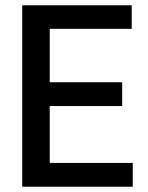

<svg xmlns="http://www.w3.org/2000/svg" viewBox="-20 -706 558 726"><path d="M64 0V-686H478V-597H168V-395H442V-305H168V-90H482V0Z"/></svg>

Font: Archivo Condensed Medium
Style: Regular
Weight: 500
Width: 3
Designer: Hector Gatti
Foundry: Omnibus-Type
Version: Version 2.001